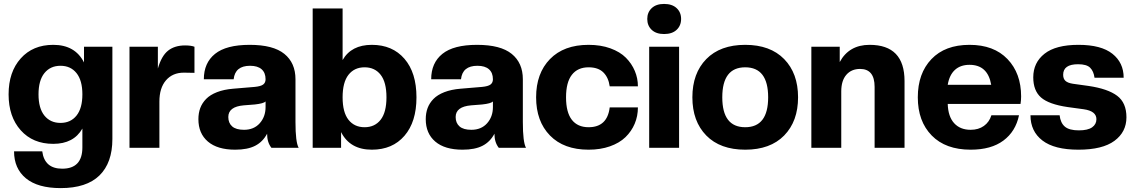

<svg xmlns="http://www.w3.org/2000/svg" viewBox="-20 -755 5799 981"><path d="M252 -20Q147.9 -20 85.9 -89.4Q23.9 -158.7 23.9 -272.9Q23.9 -387.2 85.9 -456.5Q147.9 -525.9 252 -525.9Q363.8 -525.9 409.2 -436V-516.1H554.2V-44.9Q554.2 77.1 488 141.6Q421.9 206.1 290 206.1Q172.9 206.1 112.3 156Q51.8 106 51.8 18.1H195.8Q207.5 106.9 297.9 106.9Q400.9 106.9 400.9 -2V-98.1Q356.4 -20 252 -20ZM207 -164.3Q237.3 -127 289.1 -127Q340.8 -127 370.8 -164.3Q400.9 -201.7 400.9 -272.9Q400.9 -344.2 370.8 -381.6Q340.8 -418.9 289.1 -418.9Q237.3 -418.9 207 -381.6Q176.8 -344.2 176.8 -272.9Q176.8 -201.7 207 -164.3Z M794.4 0H641.6V-516.1H786.6V-404.8Q805.2 -469.7 838.9 -496.3Q872.6 -522.9 925.8 -522.9Q956.5 -522.9 973.6 -516.1V-382.8L919.4 -383.8Q861.8 -383.8 828.1 -344.7Q794.4 -305.7 794.4 -235.8Z M1181.6 9.8Q1090.8 9.8 1042.2 -31.7Q993.7 -73.2 993.7 -146Q993.7 -177.2 1003.2 -202.9Q1012.7 -228.5 1033.2 -249.5Q1053.7 -270.5 1088.9 -284.2Q1124 -297.9 1171.9 -301.8L1281.7 -311Q1312.5 -314 1324.7 -323.2Q1336.9 -332.5 1336.9 -350.1Q1336.9 -383.3 1316.7 -401.1Q1296.4 -418.9 1257.8 -418.9Q1181.2 -418.9 1173.8 -350.1H1021.5Q1021.5 -433.6 1078.6 -479.7Q1135.7 -525.9 1255.9 -525.9Q1376 -525.9 1432.9 -479.7Q1489.7 -433.6 1489.7 -350.1V-131.8Q1489.7 -28.3 1505.9 0H1366.7Q1344.7 -27.8 1344.7 -71.8Q1322.8 -30.3 1283.9 -10.3Q1245.1 9.8 1181.6 9.8ZM1226.6 -91.8Q1277.3 -91.8 1307.1 -125.2Q1336.9 -158.7 1336.9 -208V-236.8Q1327.6 -226.1 1281.7 -221.2L1225.6 -216.8Q1146.5 -210 1146.5 -157.2Q1146.5 -126.5 1166.3 -109.1Q1186 -91.8 1226.6 -91.8Z M1879.9 9.8Q1768.1 9.8 1722.7 -80.1V0H1577.6V-711.9H1730.5V-448.2Q1774.9 -525.9 1879.9 -525.9Q1984.9 -525.9 2046.4 -454.8Q2107.9 -383.8 2107.9 -257.8Q2107.9 -132.3 2046.6 -61.3Q1985.4 9.8 1879.9 9.8ZM1954.6 -257.8Q1954.6 -335 1924.8 -373Q1895 -411.1 1842.8 -411.1Q1790.5 -411.1 1760.5 -372.8Q1730.5 -334.5 1730.5 -257.8Q1730.5 -181.2 1760.5 -143.1Q1790.5 -105 1842.8 -105Q1895 -105 1924.8 -143.1Q1954.6 -181.2 1954.6 -257.8Z M2343.3 9.8Q2252.4 9.8 2203.9 -31.7Q2155.3 -73.2 2155.3 -146Q2155.3 -177.2 2164.8 -202.9Q2174.3 -228.5 2194.8 -249.5Q2215.3 -270.5 2250.5 -284.2Q2285.6 -297.9 2333.5 -301.8L2443.4 -311Q2474.1 -314 2486.3 -323.2Q2498.5 -332.5 2498.5 -350.1Q2498.5 -383.3 2478.3 -401.1Q2458 -418.9 2419.4 -418.9Q2342.8 -418.9 2335.4 -350.1H2183.1Q2183.1 -433.6 2240.2 -479.7Q2297.4 -525.9 2417.5 -525.9Q2537.6 -525.9 2594.5 -479.7Q2651.4 -433.6 2651.4 -350.1V-131.8Q2651.4 -28.3 2667.5 0H2528.3Q2506.3 -27.8 2506.3 -71.8Q2484.4 -30.3 2445.6 -10.3Q2406.7 9.8 2343.3 9.8ZM2388.2 -91.8Q2439 -91.8 2468.8 -125.2Q2498.5 -158.7 2498.5 -208V-236.8Q2489.3 -226.1 2443.4 -221.2L2387.2 -216.8Q2308.1 -210 2308.1 -157.2Q2308.1 -126.5 2327.9 -109.1Q2347.7 -91.8 2388.2 -91.8Z M2987.3 9.8Q2860.8 9.8 2790 -62.7Q2719.2 -135.3 2719.2 -257.8Q2719.2 -380.4 2790 -453.1Q2860.8 -525.9 2987.3 -525.9Q3049.3 -525.9 3098.6 -508.1Q3147.9 -490.2 3178 -460Q3208 -429.7 3223.6 -392.3Q3239.3 -355 3239.3 -314H3095.2Q3088.9 -359.4 3062.5 -385.3Q3036.1 -411.1 2987.3 -411.1Q2931.6 -411.1 2901.9 -372.8Q2872.1 -334.5 2872.1 -257.8Q2872.1 -181.2 2901.6 -143.1Q2931.2 -105 2987.3 -105Q3083 -105 3095.2 -206.1H3239.3Q3239.3 -161.6 3222.9 -122.8Q3206.5 -84 3175.8 -54.2Q3145 -24.4 3096.4 -7.3Q3047.9 9.8 2987.3 9.8Z M3449.7 0H3296.9V-516.1H3449.7ZM3373 -581.1Q3332.5 -581.1 3309.8 -602.5Q3287.1 -624 3287.1 -658.2Q3287.1 -691.9 3309.8 -713.4Q3332.5 -734.9 3373 -734.9Q3414.1 -734.9 3437 -713.6Q3460 -692.4 3460 -658.2Q3460 -624 3437 -602.5Q3414.1 -581.1 3373 -581.1Z M3986.6 -62.7Q3915.5 9.8 3787.6 9.8Q3659.7 9.8 3588.6 -62.7Q3517.6 -135.3 3517.6 -257.8Q3517.6 -380.4 3588.6 -453.1Q3659.7 -525.9 3787.6 -525.9Q3915.5 -525.9 3986.6 -453.1Q4057.6 -380.4 4057.6 -257.8Q4057.6 -135.3 3986.6 -62.7ZM3904.8 -257.8Q3904.8 -411.1 3787.6 -411.1Q3670.4 -411.1 3670.4 -257.8Q3670.4 -105 3787.6 -105Q3904.8 -105 3904.8 -257.8Z M4601.6 0H4448.7V-311Q4448.7 -402.8 4374.5 -402.8Q4330.1 -402.8 4304.2 -372.8Q4278.3 -342.8 4278.3 -288.1V0H4125.5V-516.1H4270.5V-438Q4317.9 -525.9 4423.3 -525.9Q4601.6 -525.9 4601.6 -340.8Z M4939.5 9.8Q4811.5 9.8 4740.5 -62.7Q4669.4 -135.3 4669.4 -257.8Q4669.4 -379.9 4739 -452.9Q4808.6 -525.9 4933.6 -525.9Q5058.1 -525.9 5127.7 -453.1Q5197.3 -380.4 5197.3 -262.2Q5197.3 -244.1 5194.3 -224.1H4822.3Q4824.2 -159.7 4855 -125.7Q4885.7 -91.8 4939.5 -91.8Q4979.5 -91.8 5007.1 -111.6Q5034.7 -131.3 5045.4 -166H5186.5Q5169.4 -83.5 5106.9 -36.9Q5044.4 9.8 4939.5 9.8ZM4933.6 -423.8Q4887.2 -423.8 4858.9 -397.7Q4830.6 -371.6 4822.3 -321.8H5044.4Q5026.9 -423.8 4933.6 -423.8Z M5490.2 9.8Q5367.2 9.8 5306.2 -37.1Q5245.1 -84 5245.1 -166H5394Q5398.4 -127 5420.9 -107.9Q5443.4 -88.9 5492.2 -88.9Q5538.1 -88.9 5560.1 -104.5Q5582 -120.1 5582 -146Q5582 -187.5 5517.1 -196.8L5435.1 -208Q5338.4 -222.2 5298.8 -257.1Q5259.3 -292 5259.3 -359.9Q5259.3 -435.1 5316.9 -480.5Q5374.5 -525.9 5490.2 -525.9Q5606.4 -525.9 5663.8 -480.2Q5721.2 -434.6 5721.2 -357.9H5572.3Q5567.9 -391.1 5550 -408.9Q5532.2 -426.8 5488.3 -426.8Q5412.1 -426.8 5412.1 -373Q5412.1 -352.5 5423.8 -341.8Q5435.5 -331.1 5461.4 -327.1L5542 -315.9Q5640.6 -301.3 5688 -265.6Q5735.4 -230 5735.4 -155.8Q5735.4 -80.6 5674.1 -35.4Q5612.8 9.8 5490.2 9.8Z"/></svg>

Font: Creato Display ExtraBold
Style: Regular
Weight: 800
Version: Version 1.000